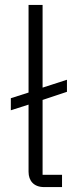

<svg xmlns="http://www.w3.org/2000/svg" viewBox="-20 -760 310 780"><path d="M232 0H159C118 0 96 -25 96 -62V-335L24 -312V-361L96 -384V-740H153V-404L252 -436V-387L153 -354V-50H232Z"/></svg>

Font: Plexus Sans Light
Style: Regular
Weight: 300
Version: Version 2.001;PS 002.001;hotconv 1.0.70;makeotf.lib2.5.58329